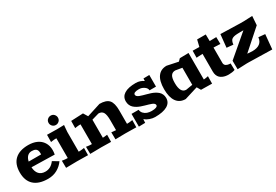

<svg xmlns="http://www.w3.org/2000/svg" viewBox="61 -1927 4361 3030"><g transform="rotate(-30 2242.0 -411.5)"><path d="M350.1 -609.9Q437 -609.9 503.7 -580.1Q570.3 -550.3 608.6 -490.5Q647 -430.7 647 -348.1Q647 -310.1 639.2 -270L221.2 -279.8Q225.6 -197.3 266.1 -153.6Q306.6 -109.9 379.9 -109.9Q480.5 -109.9 547.9 -203.1L651.9 -142.1Q603.5 -73.2 529.3 -31.7Q455.1 9.8 359.9 9.8Q193.8 9.8 106.9 -69.3Q20 -148.4 20 -299.8Q20 -451.2 104.7 -530.5Q189.5 -609.9 350.1 -609.9ZM228 -379.9H454.1Q455.1 -387.7 455.1 -401.9Q455.1 -432.6 446.8 -452.9Q438.5 -473.1 422.9 -482.9Q407.2 -492.7 390.4 -496.3Q373.5 -500 350.1 -500Q302.7 -500 271.5 -468.8Q240.2 -437.5 228 -379.9Z M688 -129.9 711.9 -126Q743.2 -120.1 790 -120.1V-480Q743.2 -480 711.9 -474.1L688 -470.2L689.9 -601.1L870.1 -598.1L1000 -601.1Q1000 -589.4 994.9 -545.4Q989.7 -501.5 989.7 -480V-120.1Q1036.6 -120.1 1067.9 -126L1091.8 -129.9L1089.8 1L890.1 -2L689.9 1ZM804.7 -750Q804.7 -788.1 830.8 -811.5Q856.9 -835 890.1 -835Q928.2 -835 951.7 -809.1Q975.1 -783.2 975.1 -750Q975.1 -711.9 949.2 -688.5Q923.3 -665 890.1 -665Q852.1 -665 828.4 -691.2Q804.7 -717.3 804.7 -750Z M1127.9 -129.9 1151.9 -126Q1183.1 -120.1 1230 -120.1V-480Q1183.1 -480 1151.9 -474.1L1127.9 -470.2L1129.9 -600.1L1350.1 -609.9L1398.9 -529.8L1649.9 -609.9Q1770.5 -609.9 1820.1 -554.7Q1869.6 -499.5 1869.6 -365.2V-120.1Q1916.5 -120.1 1947.8 -126L1971.7 -129.9L1969.7 1L1770 -2L1589.8 1L1587.9 -127.9L1611.8 -125Q1654.8 -120.1 1669.9 -120.1V-297.9Q1669.9 -401.4 1645 -444.1Q1620.1 -486.8 1560.1 -486.8L1429.7 -449.2V-120.1Q1444.8 -120.1 1487.8 -125L1511.7 -127.9L1509.8 1L1330.1 -2L1129.9 1Z M2009.8 12.2V-220.2H2138.7Q2142.6 -181.6 2168 -153.8Q2193.4 -126 2230 -113Q2266.6 -100.1 2309.6 -100.1Q2363.3 -100.1 2391.6 -111.8Q2419.9 -123.5 2419.9 -145Q2419.9 -161.1 2406.5 -173.6Q2393.1 -186 2370.6 -195.1Q2348.1 -204.1 2318.8 -212.4Q2289.6 -220.7 2257.3 -230Q2225.1 -239.3 2192.6 -250.5Q2160.2 -261.7 2130.9 -278.3Q2101.6 -294.9 2079.1 -315.7Q2056.6 -336.4 2043.2 -367.4Q2029.8 -398.4 2029.8 -436Q2029.8 -520.5 2101.3 -565.2Q2172.9 -609.9 2309.6 -609.9Q2387.2 -609.9 2450.7 -564.9L2452.6 -609.9L2559.6 -611.8V-399.9H2441.9Q2441.9 -439 2398.9 -469.5Q2356 -500 2304.7 -500Q2204.6 -500 2204.6 -456.1Q2204.6 -439.5 2218.5 -426.3Q2232.4 -413.1 2255.9 -403.8Q2279.3 -394.5 2309.6 -386Q2339.8 -377.4 2373.5 -368.4Q2407.2 -359.4 2440.9 -348.4Q2474.6 -337.4 2504.9 -321Q2535.2 -304.7 2558.6 -284.2Q2582 -263.7 2595.9 -233.2Q2609.9 -202.6 2609.9 -165Q2609.9 -79.6 2532.7 -34.9Q2455.6 9.8 2309.6 9.8Q2264.2 9.8 2214.4 -7.6Q2164.6 -24.9 2128.9 -55.2L2126 9.8Z M2649.4 -299.8Q2649.4 -448.7 2705.3 -525.4Q2761.2 -602.1 2868.2 -602.1L3069.3 -560.1L3109.4 -600.1L3269.5 -603V-120.1Q3289.1 -120.1 3325.2 -127L3351.6 -132.8L3349.6 2L3149.4 -1L3109.4 -69.8L2868.2 4.9Q2761.7 4.9 2705.6 -73.2Q2649.4 -151.4 2649.4 -299.8ZM2844.2 -299.8Q2844.2 -118.2 2949.2 -118.2L3069.3 -138.2V-449.2L2949.2 -469.2Q2896 -469.2 2870.1 -430.4Q2844.2 -391.6 2844.2 -299.8Z M3341.8 -474.1 3343.8 -601.1 3464.8 -599.1 3494.1 -720.2H3650.9L3652.8 -599.1L3773.9 -601.1L3775.9 -474.1L3752 -476.1Q3700.2 -480 3653.8 -480V-200.2Q3653.8 -182.6 3661.1 -168.9Q3668.5 -155.3 3679.7 -147.7Q3690.9 -140.1 3706.1 -135.5Q3721.2 -130.9 3734.6 -129.4Q3748 -127.9 3762.2 -127.9L3765.1 -7.8Q3716.8 9.8 3651.9 9.8Q3622.1 9.8 3595.5 5.1Q3568.8 0.5 3542.5 -11.2Q3516.1 -22.9 3496.8 -41.3Q3477.5 -59.6 3465.8 -88.9Q3454.1 -118.2 3454.1 -155.8V-480Q3418 -480 3366.2 -476.1Z M3810.1 -148.9 4198.7 -480H4171.9Q4143.6 -480 4126.7 -479.7Q4109.9 -479.5 4088.4 -478.8Q4066.9 -478 4054.9 -476.3Q4043 -474.6 4027.6 -471.4Q4012.2 -468.3 4004.2 -463.9Q3996.1 -459.5 3986.3 -453.1Q3976.6 -446.8 3971.4 -438.2Q3966.3 -429.7 3961.2 -418.5Q3956.1 -407.2 3953.1 -393.6Q3950.2 -379.9 3948.7 -362.8L3830.1 -374L3854 -609.9Q4130.9 -600.1 4210.9 -600.1H4278.8L4432.1 -606.9L4420.9 -443.8L4066.9 -129.9L4082 -127.9Q4123.5 -123 4156.7 -123Q4334 -123 4348.1 -267.1L4466.8 -255.9L4441.9 9.8Q4091.8 0 4011.7 0H3981.9L3812 6.8Z"/></g></svg>

Font: Zantroke
Style: Regular
Weight: 500
Foundry: gluk
Version: Version 0.36